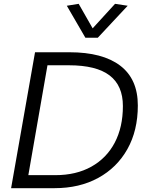

<svg xmlns="http://www.w3.org/2000/svg" viewBox="-20 -983 773 1003"><path d="M38 0 163 -710H343Q516 -710 608 -640Q700 -570 700 -432Q700 -301 645.5 -204Q591 -107 493 -53.5Q395 0 265 0ZM128 -68H269Q378 -68 457.5 -112.5Q537 -157 579.5 -238Q622 -319 622 -429Q622 -536 552.5 -589Q483 -642 340 -642H228ZM426 -786 329 -953 391 -963 464 -835 581 -963 647 -953 491 -786Z"/></svg>

Font: Livvic
Style: Italic
Weight: 400
Italic angle: -10°
Designer: Jacques Le Bailly, Baron von Fonthausen
Version: Version 1.001; ttfautohint (v1.8.2)